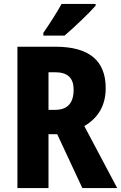

<svg xmlns="http://www.w3.org/2000/svg" viewBox="-20 -950 612 970"><path d="M463 -921V-930H291C267 -886 232 -832 199 -784V-770H306C355 -812 431 -884 463 -921ZM260 -714H68V0H225V-272H269L396 0H572L406 -313C476 -354 514 -417 514 -505C514 -644 430 -714 260 -714ZM258 -585C322 -585 352 -556 352 -497C352 -427 319 -395 258 -395H225V-585Z"/></svg>

Font: Noto Sans Khmer UI Condensed ExtraBold
Style: Regular
Weight: 800
Width: 3
Designer: Danh Hong and the Monotype Design Team
Foundry: Monotype Imaging Inc.
Version: Version 2.002